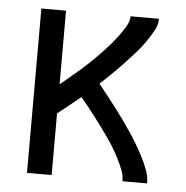

<svg xmlns="http://www.w3.org/2000/svg" viewBox="-43 -562 587 605"><g transform="rotate(5 250.0 -260.0)"><path d="M64 0V-520H142V-287Q152 -295 162 -303.5Q172 -312 182 -320.5Q192 -329 202 -337.5Q212 -346 221.5 -355Q231 -364 240.5 -373Q250 -382 259 -391.5Q268 -401 277 -410.5Q286 -420 294.5 -430Q303 -440 311 -450.5Q319 -461 326.5 -472Q334 -483 340 -495Q346 -507 346 -520H436Q436 -502 427.5 -486Q419 -470 409.5 -455.5Q400 -441 389 -427Q378 -413 366 -400Q354 -387 342 -374Q330 -361 317.5 -348.5Q305 -336 292.5 -324Q280 -312 267 -300Q281 -283 294.5 -265.5Q308 -248 321.5 -230.5Q335 -213 348 -195Q361 -177 373 -159Q385 -141 396.5 -122Q408 -103 418 -83.5Q428 -64 436 -43Q444 -22 444 0H366Q366 -19 359 -36.5Q352 -54 343.5 -70.5Q335 -87 325.5 -103Q316 -119 305 -134.5Q294 -150 283 -165Q272 -180 260.5 -195Q249 -210 237.5 -224.5Q226 -239 214 -253Q196 -238 178 -223.5Q160 -209 142 -195V0Z"/></g></svg>

Font: Zed Sans
Style: Regular
Weight: 400
Designer: Belleve Invis
Foundry: Belleve Invis
Version: Version 1.0.0; ttfautohint (v1.8.4)